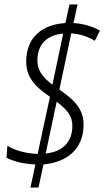

<svg xmlns="http://www.w3.org/2000/svg" viewBox="-20 -779 466 857"><path d="M138 -45 116 58H152L174 -45C279 -54 353 -115 353 -222C353 -295 309 -335 245 -379L298 -630C341 -627 375 -614 403 -597L426 -642C397 -659 358 -673 308 -676L326 -759H290L272 -676C170 -670 97 -614 97 -504C97 -428 144 -388 203 -347L148 -92C92 -94 45 -109 13 -128L9 -75C37 -60 83 -47 138 -45ZM262 -629 214 -401C171 -434 147 -463 147 -510C147 -581 190 -623 262 -629ZM184 -94 233 -325C280 -289 303 -262 303 -217C303 -145 259 -101 184 -94Z"/></svg>

Font: Noto Sans Condensed Light
Style: Italic
Weight: 300
Width: 3
Italic angle: -12°
Designer: Monotype Design Team
Foundry: Monotype Imaging Inc.
Version: Version 2.013